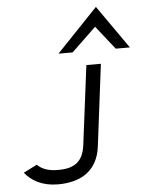

<svg xmlns="http://www.w3.org/2000/svg" viewBox="-59 -917 739 975"><g transform="rotate(-5 310.5 -429.5)"><path d="M257 -650H329L454 -770L549 -650H621L467 -870ZM393 -580 342 -177C332 -96 290 -62 207 -62C159 -61 122 -73 98 -98L29 -63C62 -21 117 11 197 11C319 11 400 -44 415 -163L467 -580Z"/></g></svg>

Font: Charger
Style: It
Weight: 400
Designer: Jasper
Foundry: Cannot Into Space Fonts
Version: Version 0.98